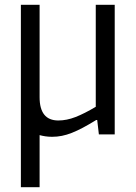

<svg xmlns="http://www.w3.org/2000/svg" viewBox="-20 -560 565 800"><path d="M67 -540H145V-155Q145 -58 223 -58Q258 -58 295 -72.5Q332 -87 379 -115V-540H458V0H392L385 -60H381Q350 -41 325.5 -28Q301 -15 279.5 -6.5Q258 2 238 6Q218 10 197 10Q182 10 169 8Q156 6 145 3V220H67Z"/></svg>

Font: Encode Sans Condensed
Style: Regular
Weight: 400
Designer: Pablo Impallari, Andres Torresi
Foundry: Pablo Impallari, Andres Torresi
Version: Version 1.000; ttfautohint (v1.00) -l 8 -r 50 -G 200 -x 14 -